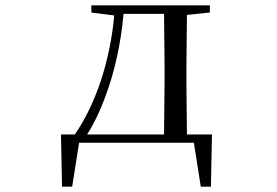

<svg xmlns="http://www.w3.org/2000/svg" viewBox="-20 -536 1040 721"><path d="M323 -489 409 -478C393 -305 340 -146 261 -31H209L213 165H251L277 0H708L734 165H772L776 -31H682L680 -229V-288L682 -480L768 -489V-516H323ZM596 -31H307C334 -73 356 -120 374 -169C411 -266 434 -374 444 -484H596L598 -288V-229Z"/></svg>

Font: Harano Aji Mincho TW
Style: Regular
Weight: 400
Foundry: Masamichi Hosoda
Version: HaranoAjiMinchoTW-Regular version 20230610;ttx 4.39.4